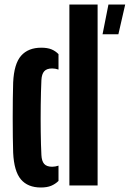

<svg xmlns="http://www.w3.org/2000/svg" viewBox="-20 -820 574 849"><path d="M38.2 -144.9Q37.2 -174.2 36.7 -214.6Q36.2 -254.9 36.2 -298.7Q36.2 -342.5 36.7 -383.5Q37.2 -424.5 38.2 -455.2Q42 -538.1 73.4 -573.6Q104.9 -609.1 162.4 -609.1Q189.7 -609.1 207.6 -601.8Q225.4 -594.4 238.7 -580.6V-512.4Q224.7 -517.3 210.7 -517.3Q186.7 -517.3 175.6 -504.9Q164.4 -492.5 163.1 -465.6Q160.8 -414.6 160.1 -354.9Q159.4 -295.2 160.1 -237.4Q160.8 -179.6 163.1 -134.4Q164.4 -107.7 175.4 -95.2Q186.4 -82.7 210.6 -82.7Q224.4 -82.7 238.7 -87.6V-20Q224.6 -6.1 206.3 1.5Q188 9.1 160.6 9.1Q103 9.1 72.5 -26.7Q42 -62.6 38.2 -144.9ZM286.8 0V-800H411.6V0ZM433.5 -668.6 459.5 -799.9H533.6L503.5 -668.6Z"/></svg>

Font: Big Shoulders Stencil Thin
Style: Regular
Weight: 100
Designer: Patric King
Foundry: XO Type Co
Version: Version 2.001